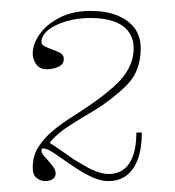

<svg xmlns="http://www.w3.org/2000/svg" viewBox="-20 -743 320 352"><path d="M63 -411Q55 -411 47.5 -416.5Q40 -422 40 -435Q40 -457 50 -473Q60 -489 76 -502.5Q92 -516 111 -528Q176 -569 200.5 -596Q225 -623 225 -654Q225 -672 216 -684.5Q207 -697 189.5 -703.5Q172 -710 146 -710Q122 -710 101.5 -704Q81 -698 68.5 -688Q56 -678 56 -666Q56 -661 62 -658Q68 -655 76.5 -652Q85 -649 91 -645.5Q97 -642 97 -635Q97 -625 87 -620.5Q77 -616 66 -616Q53 -616 46.5 -625Q40 -634 40 -645Q40 -662 52.5 -680Q65 -698 89 -710.5Q113 -723 146 -723Q175 -723 195.5 -714.5Q216 -706 227 -691Q238 -676 238 -654Q238 -612 211.5 -586Q185 -560 152 -540Q133 -529 108.5 -513.5Q84 -498 71 -481L79 -476Q82 -474 87 -470.5Q92 -467 99.5 -462Q107 -457 115 -451Q124 -446 134.5 -439.5Q145 -433 157 -428.5Q169 -424 179 -424Q204 -424 217 -443.5Q230 -463 230 -500H240Q240 -457 224 -434Q208 -411 179 -411Q163 -411 145 -420Q127 -429 110 -441Q93 -453 79.5 -462Q66 -471 59 -471Q56 -471 56 -467Q56 -462 62.5 -455Q69 -448 75.5 -440Q82 -432 82 -425Q82 -418 76.5 -414.5Q71 -411 63 -411Z"/></svg>

Font: Kalnia Thin Thin
Style: Regular
Weight: 250
Version: Version 1.105